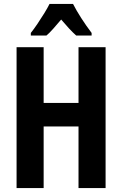

<svg xmlns="http://www.w3.org/2000/svg" viewBox="-20 -953 619 973"><path d="M515.1 0H377.9V-312H201.2V0H64V-713.9H201.2V-431.2H377.9V-713.9H515.1ZM350.1 -933.1Q366.7 -900.4 391.6 -861.6Q416.5 -822.8 444.3 -786.1V-772.9H366.2Q349.1 -788.1 330.3 -808.3Q311.5 -828.6 290 -854Q268.6 -828.6 249.5 -807.1Q230.5 -785.6 215.3 -772.9H136.2V-786.1Q151.9 -805.7 170.2 -832.8Q188.5 -859.9 205.1 -887Q221.7 -914.1 231 -933.1Z"/></svg>

Font: Open Sans Condensed
Style: Bold
Weight: 700
Width: 3
Designer: Monotype Design Team
Foundry: Monotype Imaging Inc.
Version: Version 3.003; ttfautohint (v1.8.4)